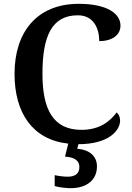

<svg xmlns="http://www.w3.org/2000/svg" viewBox="-20 -744 688 1004"><path d="M487 126C487 73 449 39 384 34L390 10C548 10 608 -61 608 -114C608 -133 600 -148 590 -156C556 -111 503 -65 406 -65C259 -65 202 -170 202 -358C202 -554 250 -664 387 -664C471 -664 499 -593 499 -529C568 -529 610 -562 610 -610C610 -674 538 -724 392 -724C171 -724 56 -574 56 -358C56 -154 150 -13 337 7L320 75C363 78 395 91 395 130C395 164 372 180 334 180C316 180 290 177 266 172V229C290 236 328 240 349 240C434 240 487 197 487 126Z"/></svg>

Font: Noto Serif Semi
Style: Regular
Weight: 600
Designer: Monotype Design Team
Foundry: Monotype Imaging Inc.
Version: Version 1.002